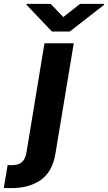

<svg xmlns="http://www.w3.org/2000/svg" viewBox="-124 -769 558 992"><path d="M105.8 -545.5H257.1L162.3 25.2Q147 120 84.2 162.6Q21.3 205.3 -76 202.8Q-82.4 202.8 -89 202.6Q-95.5 202.4 -104.4 202.1L-84.5 83.8Q-79.2 84.2 -74.4 84.3Q-69.6 84.5 -64.6 84.5Q-28.4 84.5 -11 68.9Q6.4 53.3 12.1 22.7ZM138.1 -748.9 203.1 -680.8 289.8 -748.9H414.1L413.7 -744L236.5 -606.2H144.2L13.1 -744L13.5 -748.9Z"/></svg>

Font: Inter UI
Style: Bold Italic
Weight: 700
Italic angle: 9.39999°
Designer: Rasmus Andersson
Foundry: rsms
Version: 3.2;8d6f07862